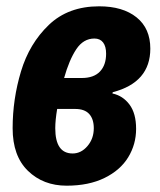

<svg xmlns="http://www.w3.org/2000/svg" viewBox="-20 -578 507 608"><path d="M20 -172Q20 -264 46.5 -352Q73 -440 134.5 -499Q196 -558 294 -558Q369 -558 412.5 -523Q456 -488 456 -424Q456 -317 337 -286L336 -282Q369 -275 390 -247Q411 -219 411 -170Q411 -121 386 -80Q361 -39 311 -14.5Q261 10 191 10Q117 10 68.5 -37Q20 -84 20 -172ZM239 -331Q277 -331 296.5 -351.5Q316 -372 316 -408Q316 -431 306.5 -443.5Q297 -456 279 -456Q244 -456 221.5 -422Q199 -388 183 -331ZM277 -172Q277 -201 262.5 -217Q248 -233 218 -233H161Q155 -197 155 -172Q155 -92 210 -92Q237 -92 257 -115.5Q277 -139 277 -172Z"/></svg>

Font: Noto Sans Display Ex Bold Cond
Style: Italic
Weight: 800
Width: 3
Italic angle: -12°
Designer: Monotype Design team
Foundry: Monotype Imaging Inc.
Version: Version 1.000